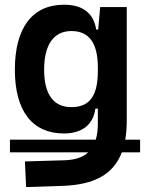

<svg xmlns="http://www.w3.org/2000/svg" viewBox="-20 -547 626 801"><path d="M21.5 88.4H348.1C325.7 109.4 293.5 120.1 250 121.6L84 126.5L88.9 233.4L240.2 228.5C373.5 224.1 453.6 180.2 488.3 88.4H564.5V35.6H502.4C506.8 11.2 508.8 -16.1 508.8 -45.9V-517.6H397.9L389.6 -423.8H381.3C370.6 -491.2 326.2 -527.3 247.1 -527.3C115.2 -527.3 42 -431.2 42 -256.3C42 -83.5 115.2 9.8 246.6 9.8C321.8 9.8 369.1 -26.4 377.9 -93.8H388.2V-30.3C388.2 -5.4 385.3 16.6 379.4 35.6H21.5ZM388.2 -265.6V-251.5C388.2 -148.4 355.5 -100.1 277.8 -100.1C203.1 -100.1 164.1 -153.3 164.1 -256.3C164.1 -360.4 204.1 -417.5 277.8 -417.5C351.1 -417.5 388.2 -368.2 388.2 -265.6Z"/></svg>

Font: Cascadia Mono SemiBold
Style: Regular
Weight: 600
Monospace: yes
Designer: Aaron Bell
Foundry: Saja Typeworks
Version: Version 2404.023